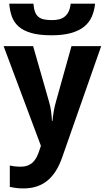

<svg xmlns="http://www.w3.org/2000/svg" viewBox="-20 -801 579 1061"><path d="M0 -545.9H163.1L251 -238.8Q258.8 -213.4 262.5 -184.6Q266.1 -155.8 267.1 -132.8H270Q271 -144 272.7 -157.7Q274.4 -171.4 276.9 -185.5Q279.3 -199.7 282.5 -213.6Q285.6 -227.5 289.1 -238.8L375 -545.9H539.1L323.2 69.8Q293 156.2 240.7 198.2Q188.5 240.2 109.9 240.2Q84.5 240.2 65.9 237.5Q47.4 234.9 34.2 231.9V113.8Q44.4 116.2 60.1 118.2Q75.7 120.1 92.8 120.1Q116.2 120.1 132.8 113.8Q149.4 107.4 161.4 95.9Q173.3 84.5 181.9 68.4Q190.4 52.2 196.8 32.2L206.1 4.9ZM505.4 -780.8Q501.5 -741.7 487.5 -709.5Q473.6 -677.2 445.6 -654.3Q417.5 -631.3 373.3 -618.7Q329.1 -606 264.6 -606Q198.2 -606 154.5 -618.2Q110.8 -630.4 84.5 -653.1Q58.1 -675.8 46.1 -708Q34.2 -740.2 31.2 -780.8H164.6Q167 -752.9 173.6 -735.4Q180.2 -717.8 192.4 -707.8Q204.6 -697.8 223.1 -693.8Q241.7 -689.9 267.6 -689.9Q289.1 -689.9 306.9 -694.3Q324.7 -698.7 337.9 -709.5Q351.1 -720.2 359.4 -737.5Q367.7 -754.9 370.6 -780.8Z"/></svg>

Font: Droid Sans
Style: Bold
Weight: 700
Foundry: Ascender Corporation
Version: Version 1.00 build 112